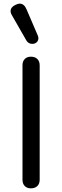

<svg xmlns="http://www.w3.org/2000/svg" viewBox="-20 -1020 340 1050"><path d="M103 -37V-663Q103 -685 115.5 -697.5Q128 -710 149 -710Q171 -710 184 -697.5Q197 -685 197 -663V-37Q197 -15 184 -2.5Q171 10 149 10Q128 10 115.5 -2.5Q103 -15 103 -37ZM156 -780Q146 -780 137.5 -785Q129 -790 124 -799L45 -937Q38 -948 38 -959Q38 -981 64 -993Q77 -1000 88 -1000Q113 -1000 126 -967L187 -825Q190 -818 190 -811Q190 -792 172 -783Q165 -780 156 -780Z"/></svg>

Font: Kodchasan Medium
Style: Regular
Weight: 500
Designer: Katatrad Aksorn Co.,Ltd.
Foundry: Cadson Demak Co.,Ltd.
Version: Version 1.000; ttfautohint (v1.6)